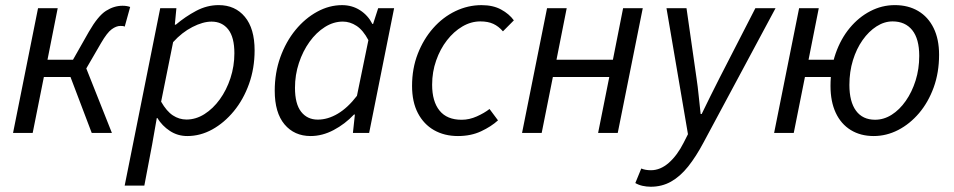

<svg xmlns="http://www.w3.org/2000/svg" viewBox="-20 -518 3718 748"><path d="M30.8 0 128.2 -486.1H204.8L165 -285.3H264.4L326.1 -394.1Q361.8 -456.1 393 -475.8Q424.1 -495.6 457.6 -495.6Q474.3 -495.6 487.1 -490.8L465.9 -414.3Q461.9 -416.3 458.1 -416.6Q454.4 -417 448.9 -417Q433.1 -417 415.3 -404.1Q397.5 -391.3 373.6 -350.2L316.2 -251.3L416 0H337.4L254.6 -218.1H150.9L107.3 0Z M465.7 205.1 604.2 -486.1H667.2L661.1 -422H665.1Q701.9 -453.2 744.2 -475.7Q786.4 -498.1 831.9 -498.1Q896 -498.1 933.9 -452.5Q971.9 -406.9 971.9 -321.7Q971.9 -251.9 950.2 -191.2Q928.5 -130.5 891 -84.9Q853.5 -39.4 807 -13.7Q760.4 12 709.7 12Q672.2 12 641.9 -7.9Q611.7 -27.7 592.9 -58.4H590.9L572.6 45.7L542.3 205.1ZM706.5 -52.3Q743 -52.3 776.6 -73.5Q810.2 -94.8 836.3 -130.9Q862.4 -166.9 877.8 -213.6Q893.1 -260.3 893.1 -310.5Q893.1 -372.9 869.2 -403.4Q845.3 -433.8 804.1 -433.8Q770.6 -433.8 729.7 -412.8Q688.8 -391.9 654.4 -353.8L607.7 -121.9Q629 -84.5 653.6 -68.4Q678.2 -52.3 706.5 -52.3Z M1190.3 12Q1126.6 12 1088.4 -33.5Q1050.3 -79.1 1050.3 -164.3Q1050.3 -234.5 1072.1 -295.1Q1093.9 -355.7 1131.1 -401.1Q1168.3 -446.4 1215.4 -472.2Q1262.5 -498 1312.7 -498Q1351.8 -498 1382.7 -478.1Q1413.6 -458.3 1430.7 -424.7H1433.5L1453.3 -486H1515.4L1418.1 0H1354.9L1362.6 -71.9H1359.2Q1324.1 -34.7 1279.9 -11.4Q1235.7 12 1190.3 12ZM1218 -52Q1257 -52 1295.9 -75Q1334.8 -98 1370.6 -144.7L1415.2 -361.6Q1394.6 -400.5 1369.1 -417.2Q1343.6 -433.9 1315.6 -433.9Q1279.2 -433.9 1245.7 -412.7Q1212.1 -391.5 1186 -355.2Q1159.8 -318.8 1144.5 -272.5Q1129.2 -226.3 1129.2 -175.8Q1129.2 -113.3 1153.1 -82.7Q1177.1 -52 1218 -52Z M1764.1 12Q1711.3 12 1671 -10.9Q1630.8 -33.8 1608 -77.4Q1585.3 -120.9 1585.3 -183.4Q1585.3 -251.3 1607.6 -308.5Q1629.9 -365.7 1667.6 -408.4Q1705.3 -451.1 1754.2 -474.6Q1803.1 -498 1855.8 -498Q1900.9 -498 1932.2 -480.9Q1963.6 -463.9 1981.9 -438.7L1939.4 -395.9Q1922.3 -415.6 1901.7 -425.1Q1881.2 -434.6 1851.4 -434.6Q1814.9 -434.6 1781.3 -414.8Q1747.8 -395.1 1721.3 -361Q1694.8 -326.9 1679.2 -282.3Q1663.5 -237.8 1663.5 -188.1Q1663.5 -122.7 1692.4 -87.1Q1721.3 -51.4 1778.4 -51.4Q1808.5 -51.4 1837.6 -64.5Q1866.8 -77.5 1887.1 -93.4L1920.1 -49.1Q1893.7 -25 1854.2 -6.5Q1814.8 12 1764.1 12Z M2013.8 0 2111.2 -486.1H2187.8L2148 -285.3H2367.8L2407.5 -486.1H2484.1L2386.6 0H2310.1L2353.7 -218.1H2133.9L2090.3 0Z M2515.3 209.5Q2499 209.5 2483.3 206Q2467.6 202.5 2455.1 195.1L2478.3 138.5Q2494.1 145.2 2515.8 145.2Q2552.7 145.2 2585.7 116.2Q2618.7 87.1 2643.7 37.4L2660.2 4.8L2576.5 -486.1H2654.5L2693.5 -213.8Q2698.4 -181.3 2702.1 -143.9Q2705.8 -106.5 2709.6 -73.8H2713.6Q2730.1 -107.7 2748.1 -144.3Q2766.2 -180.9 2783 -213.8L2922.8 -486.1H3001.4L2721.2 36.4Q2691.7 92.1 2660.8 130.8Q2629.9 169.5 2594.3 189.5Q2558.8 209.5 2515.3 209.5Z M2995.8 0 3093.2 -486.1H3169.8L3130 -285.3H3267.6L3253.9 -218.1H3115.9L3072.3 0ZM3383.9 12Q3332.3 12 3294.3 -11.5Q3256.3 -34.9 3235.9 -78.6Q3215.5 -122.3 3215.5 -183.4Q3215.5 -252.2 3235.5 -309.6Q3255.5 -366.9 3290.5 -409.1Q3325.5 -451.2 3370.7 -474.6Q3415.9 -498.1 3466 -498.1Q3518.3 -498.1 3557.1 -475.1Q3595.9 -452.2 3617.2 -408.8Q3638.5 -365.5 3638.5 -304.7Q3638.5 -235.5 3617.6 -177.7Q3596.6 -119.8 3560.6 -77.3Q3524.5 -34.9 3478.9 -11.4Q3433.2 12 3383.9 12ZM3389.2 -51.5Q3423.2 -51.5 3453.8 -70.9Q3484.5 -90.3 3508.7 -124.9Q3533 -159.6 3547.1 -204.5Q3561.2 -249.5 3561.2 -300.2Q3561.2 -366.6 3533.9 -400.6Q3506.5 -434.6 3457.4 -434.6Q3425.1 -434.6 3394.8 -415.2Q3364.5 -395.8 3340.5 -361.8Q3316.5 -327.8 3302.8 -283Q3289.1 -238.3 3289.1 -187.2Q3289.1 -121.7 3314.9 -86.6Q3340.7 -51.5 3389.2 -51.5Z"/></svg>

Font: Source Sans 3 VF
Style: Italic
Weight: 200
Italic angle: -11°
Designer: Paul D. Hunt
Foundry: Adobe Systems Incorporated
Version: Version 3.042;hotconv 1.0.118;makeotfexe 2.5.65603